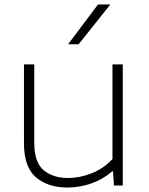

<svg xmlns="http://www.w3.org/2000/svg" viewBox="-20 -828 664 857"><path d="M280 9Q194 9 140.5 -36.5Q87 -82 87 -188.5V-540.5H133V-190.5Q133 -103 175 -68.2Q217 -33.5 284 -33.5Q335 -33.5 388 -54Q441 -74.5 482 -118V-540.5H528V0H488.5L484.5 -63H480.5Q439.5 -27.5 387.8 -9.2Q336 9 280 9ZM284 -630.5 417.5 -808H472.5L331 -630.5Z"/></svg>

Font: Encode Sans Exp XLt
Style: Regular
Weight: 200
Width: 7
Designer: Multiple Designers
Foundry: Impallari Type
Version: Version 3.002; ttfautohint (v1.8.3) -l 8 -r 50 -G 200 -x 14 